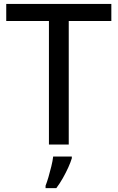

<svg xmlns="http://www.w3.org/2000/svg" viewBox="-20 -734 598 975"><path d="M329.1 0H228.5V-627.4H11.7V-713.9H545.4V-627.4H329.1ZM344.7 61V69.8Q338.9 89.4 326.9 116Q314.9 142.6 299.3 170.2Q283.7 197.8 266.1 221.2H211.4V209Q218.3 191.9 226.1 165.3Q233.9 138.7 240.7 110.6Q247.6 82.5 250 61Z"/></svg>

Font: Open Sans Medium
Style: Regular
Weight: 500
Designer: Monotype Design Team
Foundry: Monotype Imaging Inc.
Version: Version 3.000